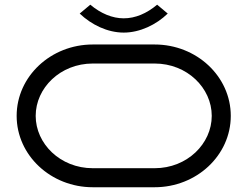

<svg xmlns="http://www.w3.org/2000/svg" viewBox="-20 -787 1040 807"><path d="M500 -710C452.4 -710 403.6 -730.2 359.5 -767.3L315 -730C364.4 -682.9 432 -650 500 -650C568 -650 636.5 -683 685 -730L640.5 -767.3C596.4 -730.2 548.6 -710 500 -710ZM130 -300C130 -417 233.2 -520 370 -520H630C766.8 -520 870 -417 870 -300C870 -183 766.8 -80 630 -80H370C233.2 -80 130 -183 130 -300ZM50 -300C50 -134.4 193.3 0 370 0H630C806.7 0 950 -134.4 950 -300C950 -465.6 806.7 -600 630 -600H370C193.3 -600 50 -465.6 50 -300Z"/></svg>

Font: KetosagCBd
Style: Regular
Weight: 500
Designer: gluk
Foundry: gluk
Version: Version 00.0024